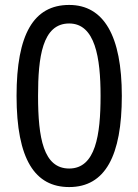

<svg xmlns="http://www.w3.org/2000/svg" viewBox="-20 -745 560 777"><path d="M260 12C406 12 473 -115 473 -357C473 -600 400 -725 260 -725C116 -725 47 -606 47 -357C47 -99 122 12 260 12ZM260 -63C156 -63 134 -186 134 -357C134 -513 151 -650 260 -650C365 -650 387 -512 387 -357C387 -199 367 -63 260 -63Z"/></svg>

Font: Noto Sans Malayalam SemiCondensed
Style: Regular
Weight: 400
Width: 4
Designer: Jelle Bosma - Monotype Design Team
Foundry: Monotype Imaging Inc.
Version: Version 2.104